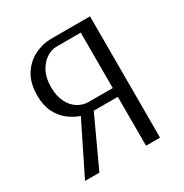

<svg xmlns="http://www.w3.org/2000/svg" viewBox="-153 -771 853 891"><g transform="rotate(-30 273.5 -325.0)"><path d="M49 0 183 -271Q150 -282 120.5 -305Q91 -328 73 -365Q55 -402 55 -453Q55 -519 82 -562.5Q109 -606 152.5 -628Q196 -650 243 -650H451V0H376V-262H247L126 0ZM246 -309H376V-606H246Q219 -606 192.5 -589Q166 -572 148 -538.5Q130 -505 130 -456Q130 -408 146.5 -375Q163 -342 190 -325.5Q217 -309 246 -309Z"/></g></svg>

Font: Arsenal SC
Style: Regular
Weight: 400
Designer: Andrij Shevchenko
Foundry: Stairsfor
Version: Version 2.001; ttfautohint (v1.8.4.7-5d5b)